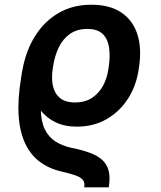

<svg xmlns="http://www.w3.org/2000/svg" viewBox="-20 -573 691 825"><path d="M447.3 231.9H341.8Q345.7 211.4 335.7 199.7Q325.7 188 303.2 180.2Q280.8 172.4 246.1 164.6Q191.9 152.3 152.1 123Q112.3 93.8 88.9 44.9Q65.4 -3.9 60.3 -73.7Q55.2 -143.6 70.3 -236.3L75.7 -269.5L176.3 -257.3L170.9 -224.6Q154.8 -152.8 155.5 -102.1Q156.2 -51.3 172.4 -17.8Q188.5 15.6 218 34.7Q247.6 53.7 288.1 62.5Q333 71.3 366 83.5Q398.9 95.7 419.4 114.3Q439.9 132.8 447 161.4Q454.1 189.9 447.3 231.9ZM309.6 -28.8Q257.3 -28.8 217.5 -48.3Q177.7 -67.9 149.2 -105.2Q120.6 -142.6 103 -195.3Q98.1 -210.4 90.3 -221.2Q82.5 -231.9 77.4 -240.7Q72.3 -249.5 73.7 -258.8L75.7 -268.6Q90.3 -353.5 130.4 -417.5Q170.4 -481.4 231.7 -517.1Q293 -552.7 372.1 -552.7Q452.1 -552.7 501.7 -519Q551.3 -485.4 570.3 -425.5Q589.4 -365.7 577.6 -287.1L575.7 -273.9Q565.4 -204.1 529.8 -148.7Q494.1 -93.3 438 -61Q381.8 -28.8 309.6 -28.8ZM302.7 -132.8Q345.7 -132.8 375.5 -152.6Q405.3 -172.4 422.6 -204.3Q439.9 -236.3 445.3 -273.9L447.3 -287.1Q454.1 -331.5 448.7 -368.2Q443.4 -404.8 421.4 -426.8Q399.4 -448.7 354.5 -448.7Q311 -448.7 280.5 -427.2Q250 -405.8 232.4 -369.1Q214.8 -332.5 208 -287.1L206.1 -273.9Q200.7 -236.3 207.3 -204.3Q213.9 -172.4 236.8 -152.6Q259.8 -132.8 302.7 -132.8Z"/></svg>

Font: Inter 18pt SemiBold
Style: Italic
Weight: 600
Italic angle: -9.3988°
Designer: Rasmus Andersson
Foundry: rsms
Version: Version 4.001;git-66647c0bb